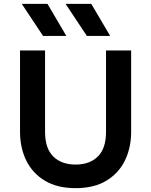

<svg xmlns="http://www.w3.org/2000/svg" viewBox="-20 -962 785 997"><path d="M372.5 15Q277.5 15 213.2 -23.5Q149 -62 116.5 -128.2Q84 -194.5 84 -278V-700H214V-276.5Q214 -191.5 256.5 -149.5Q299 -107.5 372.5 -107.5Q446 -107.5 488.2 -149.5Q530.5 -191.5 530.5 -276.5V-700H661V-278Q661 -194.5 628.5 -128.2Q596 -62 532 -23.5Q468 15 372.5 15ZM552 -775.5H431L320.5 -942H454ZM324.5 -775.5H203.5L93 -942H226.5Z"/></svg>

Font: Geologica Roman Medium
Style: Regular
Weight: 500
Designer: Sindre Bremnes, Frode Helland
Foundry: Monokrom Skriftforlag AS
Version: Version 1.010;gftools[0.9.28]